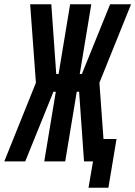

<svg xmlns="http://www.w3.org/2000/svg" viewBox="-62 -755 633 898"><path d="M352 123 373 0H331L308 -326H297L243 0H145L199 -326H188L56 0H-42L106 -368L79 -735H178L201 -409H212L266 -735H365L311 -409H321L453 -735H551L403 -368L422 -105H483L445 123Z"/></svg>

Font: Iosevka Curly XBdObl
Style: Regular
Weight: 800
Italic angle: -9°
Monospace: yes
Designer: Belleve Invis
Foundry: Belleve Invis
Version: Version 11.1.0; ttfautohint (v1.8.3)